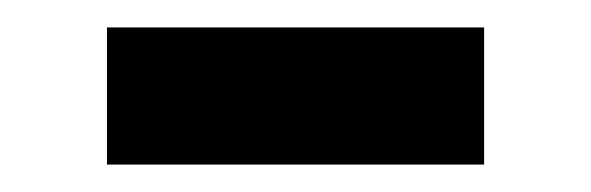

<svg xmlns="http://www.w3.org/2000/svg" viewBox="-20 -354 431 140"><path d="M58 -234H333V-334H58Z"/></svg>

Font: Mozilla Text BETA
Style: Bold
Weight: 700
Designer: Studio DRAMA
Foundry: Studio DRAMA
Version: Version 0.100